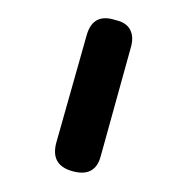

<svg xmlns="http://www.w3.org/2000/svg" viewBox="-32 -762 299 304"><g transform="rotate(-5 118.0 -610.5)"><path d="M71 -495C95 -485.5 111 -492 119 -514C119 -514 181 -680 181 -680C181 -680 181 -680 181 -680C185.5 -691 186.5 -701 183 -709.5C179.5 -718 172 -723.5 161 -727C161 -727 161 -727 161 -727C138.5 -736.5 123 -730.5 114 -708C114 -708 51 -542 51 -542C51 -542 51 -542 51 -542C42.5 -519 49.5 -503.5 71 -495C71 -495 71 -495 71 -495Z"/></g></svg>

Font: Jura-Fortis-Bold
Style: Bold
Weight: 500
Designer: Daniel Johnson, Alexei Vanyashin, Mirko Velimirovic
Foundry: Daniel Johnson
Version: ""